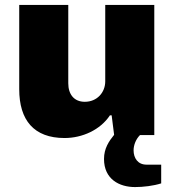

<svg xmlns="http://www.w3.org/2000/svg" viewBox="-20 -548 707 779"><path d="M242 12C314 12 387 -21 426 -80H433L443 -1C422 25 402 54 402 97C402 179 464 211 528 211C561 211 603 206 634 196V120H574C539 120 522 93 522 62C522 41 531 17 548 0H606V-528H407V-218C407 -173 374 -135 324 -135C280 -135 257 -166 257 -210V-528H58V-186C58 -61 117 12 242 12Z"/></svg>

Font: Archivo Black
Style: Regular
Weight: 900
Designer: Hector Gatti
Foundry: Omnibus-Type
Version: Version 2.001